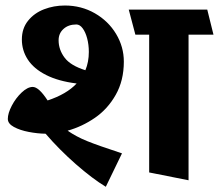

<svg xmlns="http://www.w3.org/2000/svg" viewBox="-20 -615 806 707"><path d="M229 -133.8Q260.7 -111.8 300.3 -95.7Q339.8 -79.6 429.2 -50.3L369.6 72.8Q320.3 43 259 -10.7Q197.8 -64.5 147.9 -122.6Q118.2 -123 85.9 -129.2Q53.7 -135.3 31.2 -147.5Q8.8 -159.7 8.8 -177.2Q8.8 -197.8 23.4 -225.8Q38.1 -253.9 59.8 -274.4Q81.5 -294.9 100.6 -294.9Q123 -294.9 155.3 -245.1Q225.1 -268.1 262.2 -307.6Q194.8 -315.9 149.7 -338.9Q104.5 -361.8 82.5 -395.5Q60.5 -429.2 60.5 -469.7Q60.5 -510.3 83.3 -538.6Q106 -566.9 142.1 -580.8Q178.2 -594.7 218.8 -594.7Q279.3 -594.7 329.1 -566.2Q378.9 -537.6 407.5 -490Q436 -442.4 436 -388.2Q436 -318.4 406.2 -265.9Q376.5 -213.4 329.6 -181.2Q282.7 -148.9 229 -133.8ZM766.1 -487.3H674.3V48.8L529.3 20V-487.3H478.5L454.1 -579.6H743.2ZM294.4 -356.4Q307.1 -386.7 307.1 -423.8Q307.1 -450.2 301 -473.4Q294.9 -496.6 284.4 -510.7Q273.9 -524.9 261.2 -524.9Q231.9 -524.9 213.9 -508.5Q195.8 -492.2 195.8 -466.8Q195.8 -432.1 217.8 -402.8Q239.7 -373.5 294.4 -356.4Z"/></svg>

Font: Vesper Libre Heavy
Style: Regular
Weight: 900
Designer: Robert Keller & Kimya Gandhi
Foundry: Mota Italic
Version: Version 1.058